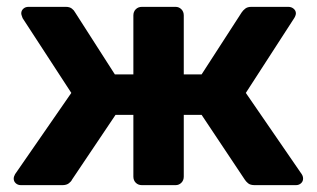

<svg xmlns="http://www.w3.org/2000/svg" viewBox="-20 -540 924 560"><path d="M41 0Q32 0 26 -5.5Q20 -11 20 -19Q20 -25 24 -32L188 -269L46 -487Q45 -490 43.5 -494Q42 -498 42 -501Q42 -509 48 -514.5Q54 -520 63 -520H172Q183 -520 189.5 -515Q196 -510 199 -504L315 -323H369V-495Q369 -506 376 -513Q383 -520 394 -520H492Q502 -520 509 -513Q516 -506 516 -495V-323H568L685 -504Q689 -510 695.5 -515Q702 -520 713 -520H821Q830 -520 836.5 -514.5Q843 -509 843 -501Q843 -498 841.5 -494Q840 -490 838 -487L697 -269L860 -32Q864 -26 864 -19Q864 -11 858 -5.5Q852 0 843 0H723Q710 0 703.5 -5.5Q697 -11 694 -16L568 -205H516V-25Q516 -14 509 -7Q502 0 492 0H394Q383 0 376 -7Q369 -14 369 -25V-205H317L190 -16Q188 -11 181 -5.5Q174 0 162 0Z"/></svg>

Font: Rubik SemiBold
Style: Regular
Weight: 600
Designer: Hubert and Fischer
Foundry: Hubert and Fischer
Version: Version 2.300;gftools[0.9.30]